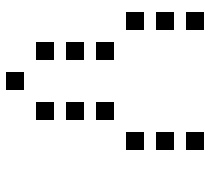

<svg xmlns="http://www.w3.org/2000/svg" viewBox="-50 -670 700 640"><g transform="rotate(90 300.0 -350.0)"><path d="M21 -680Q20 -680 20 -680Q20 -680 20 -679V-621Q20 -620 20 -620Q20 -620 21 -620H79Q80 -620 80 -620Q80 -620 80 -621V-679Q80 -680 80 -680Q80 -680 79 -680ZM421 -680Q420 -680 420 -680Q420 -680 420 -679V-621Q420 -620 420 -620Q420 -620 421 -620H479Q480 -620 480 -620Q480 -620 480 -621V-679Q480 -680 480 -680Q480 -680 479 -680ZM21 -580Q20 -580 20 -580Q20 -580 20 -579V-521Q20 -520 20 -520Q20 -520 21 -520H79Q80 -520 80 -520Q80 -520 80 -521V-579Q80 -580 80 -580Q80 -580 79 -580ZM421 -580Q420 -580 420 -580Q420 -580 420 -579V-521Q420 -520 420 -520Q420 -520 421 -520H479Q480 -520 480 -520Q480 -520 480 -521V-579Q480 -580 480 -580Q480 -580 479 -580ZM21 -480Q20 -480 20 -480Q20 -480 20 -479V-421Q20 -420 20 -420Q20 -420 21 -420H79Q80 -420 80 -420Q80 -420 80 -421V-479Q80 -480 80 -480Q80 -480 79 -480ZM421 -480Q420 -480 420 -480Q420 -480 420 -479V-421Q420 -420 420 -420Q420 -420 421 -420H479Q480 -420 480 -420Q480 -420 480 -421V-479Q480 -480 480 -480Q480 -480 479 -480ZM121 -380Q120 -380 120 -380Q120 -380 120 -379V-321Q120 -320 120 -320Q120 -320 121 -320H179Q180 -320 180 -320Q180 -320 180 -321V-379Q180 -380 180 -380Q180 -380 179 -380ZM321 -380Q320 -380 320 -380Q320 -380 320 -379V-321Q320 -320 320 -320Q320 -320 321 -320H379Q380 -320 380 -320Q380 -320 380 -321V-379Q380 -380 380 -380Q380 -380 379 -380ZM121 -280Q120 -280 120 -280Q120 -280 120 -279V-221Q120 -220 120 -220Q120 -220 121 -220H179Q180 -220 180 -220Q180 -220 180 -221V-279Q180 -280 180 -280Q180 -280 179 -280ZM321 -280Q320 -280 320 -280Q320 -280 320 -279V-221Q320 -220 320 -220Q320 -220 321 -220H379Q380 -220 380 -220Q380 -220 380 -221V-279Q380 -280 380 -280Q380 -280 379 -280ZM121 -180Q120 -180 120 -180Q120 -180 120 -179V-121Q120 -120 120 -120Q120 -120 121 -120H179Q180 -120 180 -120Q180 -120 180 -121V-179Q180 -180 180 -180Q180 -180 179 -180ZM321 -180Q320 -180 320 -180Q320 -180 320 -179V-121Q320 -120 320 -120Q320 -120 321 -120H379Q380 -120 380 -120Q380 -120 380 -121V-179Q380 -180 380 -180Q380 -180 379 -180ZM221 -80Q220 -80 220 -80Q220 -80 220 -79V-21Q220 -20 220 -20Q220 -20 221 -20H279Q280 -20 280 -20Q280 -20 280 -21V-79Q280 -80 280 -80Q280 -80 279 -80Z"/></g></svg>

Font: Doto Medium
Style: Regular
Weight: 500
Monospace: yes
Version: Version 1.000